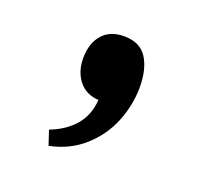

<svg xmlns="http://www.w3.org/2000/svg" viewBox="-67 -226 469 450"><g transform="rotate(20 167.5 -1.0)"><path d="M167 9Q135 7 117.5 -15.5Q100 -38 100 -71Q100 -108 119 -130Q138 -152 173 -152Q213 -152 230.5 -124.5Q248 -97 248 -52Q248 -8 231 34.5Q214 77 179 108.5Q144 140 94 150L82 114Q121 99 143 72.5Q165 46 167 9Z"/></g></svg>

Font: Andada Pro ExtraBold
Style: Regular
Weight: 800
Designer: Carolina Giovagnoli
Foundry: Huerta Tipografica
Version: Version 3.005; ttfautohint (v1.8.4)